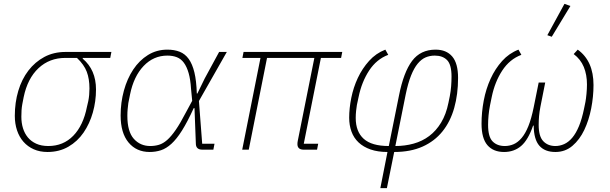

<svg xmlns="http://www.w3.org/2000/svg" viewBox="-20 -778 3169 998"><path d="M410 -477V-473Q479 -415 479 -313Q479 -251 462.5 -193Q446 -135 414.5 -89Q383 -43 335.5 -15.5Q288 12 227 12Q187 12 155.5 -2Q124 -16 102 -41Q80 -66 68.5 -100.5Q57 -135 57 -176Q57 -245 75 -305.5Q93 -366 127.5 -411Q162 -456 210.5 -482Q259 -508 321 -508H559L553 -477ZM320 -477Q237 -477 180 -423.5Q123 -370 103 -273L96 -237Q93 -221 92 -205Q91 -189 91 -171Q91 -139 99.5 -111.5Q108 -84 125 -63.5Q142 -43 168.5 -31Q195 -19 231 -19Q309 -19 361 -72.5Q413 -126 432 -223L439 -253Q442 -268 443.5 -285Q445 -302 445 -318Q445 -368 431 -405Q417 -442 380 -477Z M1089 0H1032Q998 0 998 -32L991 -216H987Q954 -144 926 -99.5Q898 -55 871 -30.5Q844 -6 816.5 3Q789 12 758 12Q689 12 648 -37.5Q607 -87 607 -178Q607 -245 624 -307Q641 -369 672.5 -416.5Q704 -464 749 -492Q794 -520 850 -520Q886 -520 914 -509Q942 -498 961 -471.5Q980 -445 990.5 -401.5Q1001 -358 1003 -292H1006L1044 -370L1119 -508H1159L1014 -253L1031 -31H1095ZM761 -19Q785 -19 806.5 -25.5Q828 -32 849 -50.5Q870 -69 893.5 -103Q917 -137 946 -193L979 -254L973 -316Q970 -365 960.5 -398Q951 -431 936 -451.5Q921 -472 899.5 -480.5Q878 -489 850 -489Q778 -489 726.5 -435Q675 -381 656 -287L647 -242Q645 -226 643.5 -210.5Q642 -195 642 -176Q642 -94 675.5 -56.5Q709 -19 761 -19Z M1559 0Q1526 0 1526 -29Q1526 -34 1526.5 -38Q1527 -42 1528 -47L1614 -477H1368L1273 0H1239L1334 -477H1240L1246 -508H1759L1753 -477H1648L1559 -31H1634L1628 0Z M1994 12Q1944 12 1906.5 -1Q1869 -14 1844 -37.5Q1819 -61 1807 -94Q1795 -127 1795 -166Q1795 -215 1806 -269.5Q1817 -324 1840 -373Q1863 -422 1898.5 -461.5Q1934 -501 1983 -520L1998 -493Q1937 -470 1898.5 -411Q1860 -352 1844 -274L1835 -232Q1833 -221 1831 -202Q1829 -183 1829 -165Q1829 -94 1870.5 -56.5Q1912 -19 2001 -19L2054 -282Q2078 -403 2122 -461.5Q2166 -520 2244 -520Q2300 -520 2330.5 -484.5Q2361 -449 2361 -373Q2361 -288 2341 -217Q2321 -146 2280 -95Q2239 -44 2176.5 -16Q2114 12 2029 12L1991 200H1957ZM2035 -19Q2085 -19 2130 -31.5Q2175 -44 2211 -71Q2247 -98 2273 -141Q2299 -184 2311 -244L2318 -278Q2323 -304 2325 -330Q2327 -356 2327 -380Q2327 -442 2304 -465.5Q2281 -489 2240 -489Q2214 -489 2192 -479.5Q2170 -470 2151 -447Q2132 -424 2116.5 -385Q2101 -346 2089 -288Z M2789 -223Q2784 -197 2782 -174.5Q2780 -152 2780 -129Q2780 -69 2804 -44Q2828 -19 2867 -19Q2890 -19 2912.5 -29Q2935 -39 2954.5 -62Q2974 -85 2989.5 -122.5Q3005 -160 3016 -214L3023 -248Q3026 -264 3028.5 -290Q3031 -316 3031 -339Q3031 -390 3014.5 -430Q2998 -470 2962 -497L2983 -520Q3065 -461 3065 -336Q3065 -276 3053 -214.5Q3041 -153 3017 -102.5Q2993 -52 2955.5 -20Q2918 12 2867 12Q2812 12 2783.5 -20.5Q2755 -53 2754 -125H2751Q2725 -50 2688.5 -19Q2652 12 2600 12Q2544 12 2513.5 -23.5Q2483 -59 2483 -135Q2483 -195 2494.5 -255.5Q2506 -316 2530 -368.5Q2554 -421 2590 -461Q2626 -501 2675 -520L2690 -493Q2629 -470 2590.5 -411Q2552 -352 2536 -274L2527 -230Q2522 -205 2519.5 -178.5Q2517 -152 2517 -129Q2517 -67 2540.5 -43Q2564 -19 2604 -19Q2628 -19 2650 -28.5Q2672 -38 2691.5 -61Q2711 -84 2726.5 -122.5Q2742 -161 2754 -220L2780 -349H2814ZM2848 -587 2825 -595 2914 -758 2945 -747Z"/></svg>

Font: IBM Plex Sans ExtLt
Style: Italic
Weight: 200
Italic angle: -11°
Designer: Mike Abbink, Paul van der Laan, Pieter van Rosmalen
Foundry: Bold Monday
Version: Version 3.005